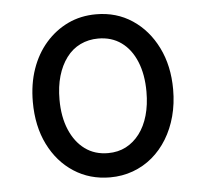

<svg xmlns="http://www.w3.org/2000/svg" viewBox="-44 -565 676 631"><g transform="rotate(-5 294.0 -250.0)"><path d="M295 19Q228 19 175.5 -15Q123 -49 93 -109.5Q63 -170 63 -250Q63 -309 80 -358Q97 -407 128.5 -443Q160 -479 202 -499Q244 -519 295 -519Q362 -519 414 -484.5Q466 -450 496 -389.5Q526 -329 526 -251Q526 -204 515 -163Q504 -122 483.5 -88.5Q463 -55 434.5 -31Q406 -7 370.5 6Q335 19 295 19ZM295 -61Q328 -61 354 -74.5Q380 -88 399 -113Q418 -138 428 -173Q438 -208 438 -251Q438 -308 420.5 -350.5Q403 -393 371 -416Q339 -439 295 -439Q263 -439 236 -426Q209 -413 190 -387.5Q171 -362 161 -327.5Q151 -293 151 -250Q151 -193 169 -150.5Q187 -108 219 -84.5Q251 -61 295 -61Z"/></g></svg>

Font: Playwrite IT Trad
Style: Regular
Weight: 400
Designer: Veronika Burian, José Scaglione
Foundry: TypeTogether
Version: Version 1.002